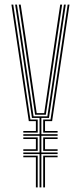

<svg xmlns="http://www.w3.org/2000/svg" viewBox="-20 -820 354 840"><path d="M153 0V-146H82V-153H153V-226H82V-233H153V-304H119.8L68.5 -652L46.2 -800H54.2L76.5 -652L126.8 -311H187.2L237.8 -652L259.8 -800H267.8L245.8 -652L194.2 -304H161V-233H232V-226H161V-153H232V-146H161V0ZM137 0V-132H82V-139H145V0ZM169 0V-139H232V-132H177V0ZM82 -160V-167H137V-212H82V-219H145V-160ZM169 -160V-219H232V-212H177V-167H232V-160ZM82 -240V-247H137V-290H106L30 -800H38L113 -297H145V-240ZM133.5 -318 84.5 -652 62.2 -800H70.5L92.8 -652L140.5 -325H173.5L221.5 -652L243.5 -800H251.8L229.8 -652L180.5 -318ZM169 -240V-297H201L276 -800H284L208 -290H177V-247H232V-240Z"/></svg>

Font: Big Shoulders Inline Text Thin
Style: Regular
Weight: 100
Designer: Patric King
Foundry: XO Type Co
Version: Version 2.002